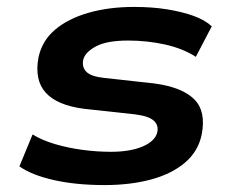

<svg xmlns="http://www.w3.org/2000/svg" viewBox="-20 -524 670 554"><path d="M282 10Q199 10 135 -4.5Q71 -19 36 -44L74 -136Q102 -119 139.5 -108Q177 -97 218.5 -91.5Q260 -86 300 -86Q356 -86 392 -101.5Q428 -117 434 -143Q438 -163 423.5 -176Q409 -189 370 -194L223 -210Q145 -220 112 -256.5Q79 -293 91 -358Q101 -406 138.5 -438Q176 -470 235 -487Q294 -504 367 -504Q419 -504 462.5 -497Q506 -490 539 -478Q572 -466 591 -448L545 -360Q508 -384 456.5 -395.5Q405 -407 350 -407Q288 -407 256.5 -390Q225 -373 220 -351Q216 -330 229.5 -316.5Q243 -303 282 -299L427 -283Q506 -272 540.5 -237.5Q575 -203 562 -136Q552 -87 513.5 -54.5Q475 -22 415.5 -6Q356 10 282 10Z"/></svg>

Font: Nunito Sans 10pt Expanded
Style: Bold Italic
Weight: 700
Width: 7
Italic angle: -9°
Designer: Vernon Adams
Foundry: Vernon Adams
Version: Version 3.101;gftools[0.9.27]